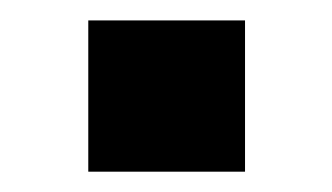

<svg xmlns="http://www.w3.org/2000/svg" viewBox="-20 -169 327 189"><path d="M221.2 -148.9V0H66.9V-148.9Z"/></svg>

Font: Sarala
Style: Bold
Weight: 700
Designer: Andres Torresi
Foundry: Huerta Tipografica
Version: Version 1.004;PS 001.003;hotconv 1.0.70;makeotf.lib2.5.58329